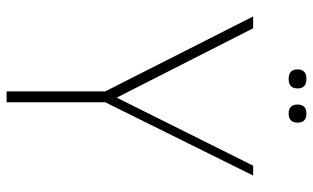

<svg xmlns="http://www.w3.org/2000/svg" viewBox="-204 -748 952 584"><g transform="rotate(90 272.0 -456.0)"><path d="M291 0H258V-300L30 -750H66L277 -335L484 -750H514L291 -300ZM220 -858Q191 -858 191 -885Q191 -912 220 -912Q249 -912 249 -885Q249 -858 220 -858ZM325.5 -858Q298 -858 298 -885Q298 -912 325.5 -912Q353 -912 353 -885Q353 -858 325.5 -858Z"/></g></svg>

Font: Poiret One
Style: Regular
Weight: 400
Designer: Denis Masharov
Foundry: Denis Masharov
Version: Version 1.001